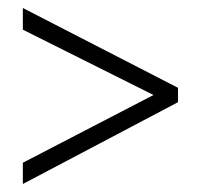

<svg xmlns="http://www.w3.org/2000/svg" viewBox="-20 -646 501 479"><path d="M37 -187V-240L363 -409L37 -572V-626L424 -427V-391Z"/></svg>

Font: Noto Sans Tamil UI Condensed Light
Style: Regular
Weight: 300
Width: 3
Designer: Jelle Bosma - Monotype Design Team
Foundry: Monotype Imaging Inc.
Version: Version 2.004; ttfautohint (v1.8.4.7-5d5b)